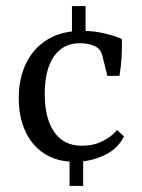

<svg xmlns="http://www.w3.org/2000/svg" viewBox="-20 -539 470 635"><path d="M255 -25V76H210V-25ZM218 -519H263V-413H218ZM42 -215Q42 -280 66.5 -330Q91 -380 137.5 -408.5Q184 -437 252 -437Q290 -437 325.5 -428.5Q361 -420 383 -410Q384 -381 382 -348.5Q380 -316 375 -288H335L320 -349Q318 -359 314.5 -366Q311 -373 305 -379Q284 -396 243 -396Q189 -396 158.5 -352.5Q128 -309 128 -229Q128 -146 160 -101.5Q192 -57 250 -57Q289 -57 319 -72Q349 -87 367 -109L390 -88Q371 -48 326 -26Q281 -4 226 -4Q168 -4 126.5 -31Q85 -58 63.5 -105.5Q42 -153 42 -215Z"/></svg>

Font: Rasa
Style: Regular
Weight: 400
Designer: Anna Giedrys (Yrsa+Rasa design), David Brezina (Yrsa art-direction, Rasa art-direction, design)
Foundry: Rosetta Type Foundry
Version: Version 2.004